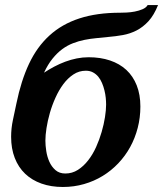

<svg xmlns="http://www.w3.org/2000/svg" viewBox="-20 -726 644 758"><path d="M398.9 -313Q398.9 -325.2 397.5 -339.8Q396 -354.5 392.3 -369.4Q388.7 -384.3 382.8 -398.2Q377 -412.1 368.2 -422.9Q359.4 -433.6 347.2 -440.2Q335 -446.8 318.8 -446.8Q292 -446.8 269.8 -432.1Q247.6 -417.5 230 -393.8Q212.4 -370.1 199 -340.3Q185.5 -310.5 176.8 -279.8Q168 -249 163.6 -220.5Q159.2 -191.9 159.2 -170.9Q159.2 -152.3 162.6 -129.9Q166 -107.4 174.8 -87.6Q183.6 -67.9 199 -54.4Q214.4 -41 237.8 -41Q265.1 -41 287.6 -55.4Q310.1 -69.8 328.1 -93Q346.2 -116.2 359.4 -145.5Q372.6 -174.8 381.3 -205.1Q390.1 -235.4 394.5 -263.7Q398.9 -292 398.9 -313ZM604 -706.1Q587.9 -666 566.2 -642.3Q544.4 -618.7 519 -605.7Q493.7 -592.8 465.1 -587.6Q436.5 -582.5 407.2 -580.1Q383.8 -577.6 360.4 -575.4Q336.9 -573.2 313.7 -568.6Q290.5 -564 268.3 -555.4Q246.1 -546.9 225.8 -532Q205.6 -517.1 187.3 -494.4Q168.9 -471.7 153.8 -439Q172.9 -451.7 194.1 -462.9Q215.3 -474.1 237.5 -482.4Q259.8 -490.7 283.2 -495.4Q306.6 -500 330.1 -500Q376.5 -500 414.3 -487.3Q452.1 -474.6 478.8 -450Q505.4 -425.3 519.8 -388.9Q534.2 -352.5 534.2 -305.2Q534.2 -261.7 523.7 -221.2Q513.2 -180.7 493.9 -145.5Q474.6 -110.4 447 -81.3Q419.4 -52.2 385.5 -31.5Q351.6 -10.7 311.8 0.7Q272 12.2 228 12.2Q181.6 12.2 143.8 -1.2Q106 -14.6 79.3 -40Q52.7 -65.4 38.3 -102.3Q23.9 -139.2 23.9 -186Q23.9 -219.2 31 -252.4Q38.1 -285.6 44.9 -317.9Q63 -406.7 94.5 -473.9Q126 -541 175.3 -585.9Q224.6 -630.9 293.5 -653.3Q362.3 -675.8 455.1 -675.8Q463.9 -675.8 479.7 -676.5Q495.6 -677.2 512.2 -680.4Q528.8 -683.6 543 -689.7Q557.1 -695.8 563 -706.1Z"/></svg>

Font: Charis SIL CyrE
Style: Bold Italic
Weight: 700
Italic angle: -11°
Foundry: SIL International
Version: Version 5.000